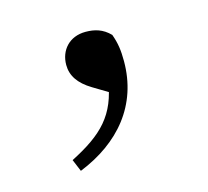

<svg xmlns="http://www.w3.org/2000/svg" viewBox="-55 -167 438 405"><g transform="rotate(-15 163.5 35.5)"><path d="M76.4 175.6C166.5 139.3 224.1 71.6 224.1 -24.4C224.1 -48.5 221.7 -64.5 214.6 -84.2C198.7 -100.5 181.3 -105.1 161.5 -105.1C126.1 -105.1 104.3 -80.1 104.3 -48.1C104.3 -24.6 117.1 -5.3 144.5 11.2L192.8 40.3L181.4 5.5C170.7 79.3 136.1 113.2 65.4 149.2Z"/></g></svg>

Font: Source Han Serif CN VF
Style: Regular
Weight: 250
Designer: Ryoko NISHIZUKA 西塚涼子 (kana & ideographs); Frank Grießhammer (Latin, Greek & Cyrillic); Wenlong ZHANG 张文龙 (bopomofo); San
Foundry: Adobe
Version: Version 2.002;hotconv 1.1.0;makeotfexe 2.6.0